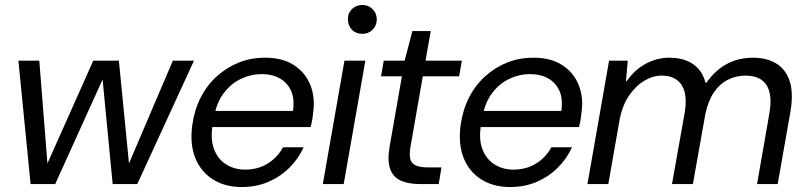

<svg xmlns="http://www.w3.org/2000/svg" viewBox="-20 -740 3232 772"><path d="M103 0 54 -496H138L171 -79H169L355 -496H458L499 -79H497L675 -496H760L532 0H433L392 -426H395L202 0Z M952 12Q884 12 835.5 -19Q787 -50 765 -105.5Q743 -161 753 -236Q761 -296 786 -346Q811 -396 850.5 -432Q890 -468 939 -488Q988 -508 1046 -508Q1117 -508 1163 -477.5Q1209 -447 1228.5 -396.5Q1248 -346 1239 -287Q1238 -274 1235.5 -259Q1233 -244 1229 -229H815L826 -294H1158Q1165 -342 1150.5 -374.5Q1136 -407 1105.5 -424.5Q1075 -442 1032 -442Q989 -442 949 -423Q909 -404 880 -366Q851 -328 841 -271L836 -243Q825 -183 840 -142Q855 -101 888.5 -79.5Q922 -58 965 -58Q1017 -58 1056.5 -82.5Q1096 -107 1118 -148H1201Q1180 -102 1144 -66Q1108 -30 1059.5 -9Q1011 12 952 12Z M1278 0 1365 -496H1449L1362 0ZM1437 -604Q1411 -604 1395 -620.5Q1379 -637 1379 -662Q1378 -687 1395 -703.5Q1412 -720 1437 -720Q1461 -720 1478 -703.5Q1495 -687 1495 -662Q1495 -638 1478.5 -621Q1462 -604 1437 -604Z M1667 0Q1621 0 1590 -14.5Q1559 -29 1548 -63Q1537 -97 1547 -153L1596 -433H1512L1523 -496H1607L1638 -615H1712L1691 -496H1837L1826 -433H1680L1631 -153Q1622 -102 1638 -84.5Q1654 -67 1700 -67H1755L1744 0Z M2031 12Q1963 12 1914.5 -19Q1866 -50 1844 -105.5Q1822 -161 1832 -236Q1840 -296 1865 -346Q1890 -396 1929.5 -432Q1969 -468 2018 -488Q2067 -508 2125 -508Q2196 -508 2242 -477.5Q2288 -447 2307.5 -396.5Q2327 -346 2318 -287Q2317 -274 2314.5 -259Q2312 -244 2308 -229H1894L1905 -294H2237Q2244 -342 2229.5 -374.5Q2215 -407 2184.5 -424.5Q2154 -442 2111 -442Q2068 -442 2028 -423Q1988 -404 1959 -366Q1930 -328 1920 -271L1915 -243Q1904 -183 1919 -142Q1934 -101 1967.5 -79.5Q2001 -58 2044 -58Q2096 -58 2135.5 -82.5Q2175 -107 2197 -148H2280Q2259 -102 2223 -66Q2187 -30 2138.5 -9Q2090 12 2031 12Z M2342 0 2429 -496H2504L2497 -414H2500Q2532 -460 2577 -484Q2622 -508 2671 -508Q2710 -508 2739.5 -496.5Q2769 -485 2788.5 -463Q2808 -441 2817 -407H2820Q2855 -457 2902 -482.5Q2949 -508 3008 -508Q3063 -508 3101.5 -484.5Q3140 -461 3155.5 -412.5Q3171 -364 3158 -290L3107 0H3024L3073 -281Q3087 -358 3062.5 -397Q3038 -436 2978 -436Q2940 -436 2907 -419.5Q2874 -403 2850.5 -368.5Q2827 -334 2816 -281L2766 0H2682L2732 -281Q2746 -358 2721.5 -397Q2697 -436 2640 -436Q2605 -436 2570 -415Q2535 -394 2508.5 -354.5Q2482 -315 2471 -257L2426 0Z"/></svg>

Font: DM Sans 36pt
Style: Italic
Weight: 400
Italic angle: -10°
Designer: Colophon Foundry, Jonny Pinhorn
Foundry: Colophon Foundry
Version: Version 4.004;gftools[0.9.30]